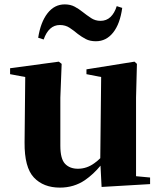

<svg xmlns="http://www.w3.org/2000/svg" viewBox="-20 -838 731 875"><path d="M253 17Q178 17 134.5 -29Q91 -75 92 -189L95 -487L26 -500V-527L248 -557L261 -547L255 -393V-174Q255 -114 276.5 -91.5Q298 -69 335 -69Q376 -69 411 -95Q425 -105 437 -117L441 -487L374 -500V-522L593 -557L604 -547L600 -393V-35L664 -29V1L443 14L438 -83Q406 -44 367 -17Q317 17 253 17ZM154 -666Q165 -737 196.5 -777.5Q228 -818 275 -818Q301 -818 320.5 -807.5Q340 -797 356 -784Q375 -769 394.5 -756Q414 -743 438 -743Q465 -743 483.5 -760.5Q502 -778 512 -810L537 -802Q527 -729 495.5 -689.5Q464 -650 417 -650Q390 -650 371 -660Q352 -670 335 -683Q316 -699 297 -711.5Q278 -724 253 -724Q227 -724 208.5 -707Q190 -690 179 -658Z"/></svg>

Font: Early Summer Mincho Heavy
Style: Regular
Weight: 900
Designer: GuiWonder
Version: Version 1.002